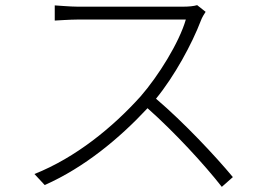

<svg xmlns="http://www.w3.org/2000/svg" viewBox="-20 -710 1040 747"><path d="M747 -690C734 -686 715 -684 689 -684H284C253 -684 199 -689 193 -689V-630C197 -630 252 -634 284 -634H703C677 -544 596 -414 527 -335C419 -215 275 -97 114 -33L154 10C309 -59 444 -171 554 -289C659 -196 775 -70 843 17L886 -21C817 -104 696 -233 587 -326C659 -414 727 -539 762 -631C765 -640 775 -657 780 -664Z"/></svg>

Font: Noto Sans CJK Light
Style: Regular
Weight: 300
Designer: Ryoko NISHIZUKA (kana & ideographs); Paul D. Hunt (Latin, Greek & Cyrillic); Wenlong ZHANG (bopomofo); Sandoll Communica
Foundry: Adobe Systems Incorporated
Version: Version 1.000;PS 1;hotconv 1.0.78;makeotf.lib2.5.61930